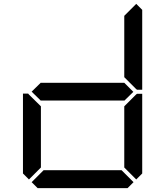

<svg xmlns="http://www.w3.org/2000/svg" viewBox="-20 -975 856 995"><path d="M685 -485 690 -489H717V-76L686 -45L624 -107V-424ZM672 -31 641 0H175L144 -31L206 -93H610ZM686 -955 717 -924V-510H690L685 -514L624 -575V-893ZM671 -499 624 -453V-454H192V-453L144 -500L192 -547V-546H624ZM130 -45 99 -76V-490H126L130 -485L192 -424V-107Z"/></svg>

Font: seg115
Style: Regular
Weight: 400
Designer: Keshikan(Twitter:@keshinomi_88pro)
Version: seg115 Version 0.46